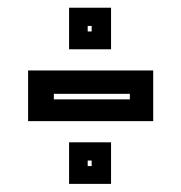

<svg xmlns="http://www.w3.org/2000/svg" viewBox="-20 -544 458 485"><path d="M51 -238V-366H367V-238ZM116 -293H308V-307H116ZM154.5 -79.5V-184.5H260.5V-79.5ZM201.5 -124.5H211.5V-138.5H201.5ZM154.5 -419.5V-524.5H260.5V-419.5ZM201.5 -464.5H211.5V-478.5H201.5Z"/></svg>

Font: Tourney Thin
Style: Bold
Weight: 700
Version: Version 1.015